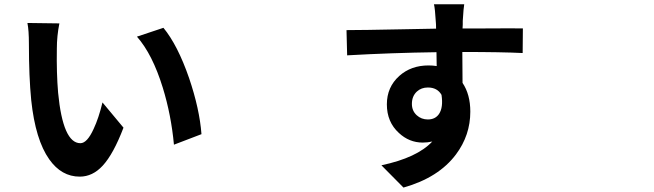

<svg xmlns="http://www.w3.org/2000/svg" viewBox="-20 -804 3040 892"><path d="M350.6 16.6Q265.6 16.6 209 -63.5Q144.5 -154.3 125 -338.9Q114.3 -447.3 114.3 -599.6Q114.3 -663.1 107.4 -697.3L255.9 -695.3Q244.1 -636.7 244.1 -578.1Q242.2 -463.9 250 -373Q272.5 -138.7 353.5 -138.7Q384.8 -138.7 415 -205.1Q438.5 -254.9 456.1 -328.1L553.7 -210.9Q506.8 -87.9 457 -34.2Q410.2 16.6 350.6 16.6ZM788.1 -131.8Q775.4 -269.5 736.3 -396.5Q688.5 -551.8 616.2 -633.8L739.3 -674.8Q805.7 -593.8 858.4 -441.4Q907.2 -297.9 916 -180.7Z M1854.5 67.4 1752 -36.1Q1918 -71.3 1988.3 -146.5Q1965.8 -141.6 1944.3 -141.6Q1880.9 -141.6 1833 -186.5Q1777.3 -237.3 1777.3 -319.3Q1777.3 -399.4 1835 -451.2Q1889.6 -500 1970.7 -500Q1991.2 -500 2008.8 -497.1L2007.8 -561.5Q1799.8 -558.6 1592.8 -546.9L1589.8 -664.1Q1660.2 -664.1 1853.5 -668Q1959 -669.9 2005.9 -670.9Q2005.9 -693.4 2004.9 -700.2Q2001 -765.6 1996.1 -784.2H2136.7Q2133.8 -770.5 2129.9 -707Q2129.9 -703.1 2129.9 -701.2Q2129.9 -697.3 2129.9 -689.5Q2128.9 -678.7 2128.9 -671.9Q2162.1 -671.9 2235.4 -671.9Q2376 -672.9 2409.2 -671.9L2408.2 -557.6Q2310.5 -562.5 2127.9 -562.5Q2128.9 -513.7 2128.9 -418.9Q2165 -365.2 2165 -285.2Q2165 -175.8 2098.6 -86.9Q2017.6 21.5 1854.5 67.4ZM1967.8 -249Q2002 -249 2019.5 -274.4Q2040 -304.7 2031.2 -363.3Q2011.7 -397.5 1967.8 -397.5Q1937.5 -397.5 1917 -378.9Q1893.6 -357.4 1893.6 -321.3Q1893.6 -289.1 1916 -268.6Q1937.5 -249 1967.8 -249Z"/></svg>

Font: Bpmf GenYo Gothic B
Style: B
Weight: 700
Foundry: But Ko
Version: Version 1.320